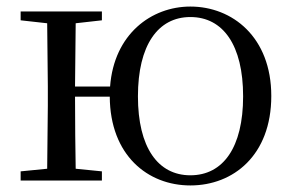

<svg xmlns="http://www.w3.org/2000/svg" viewBox="-20 -551 896 586"><path d="M561 -16C462 -16 401 -101 401 -257C401 -413 462 -499 561 -499C661 -499 722 -413 722 -257C722 -101 661 -16 561 -16ZM561 15C692 15 808 -77 808 -258C808 -438 689 -531 561 -531C442 -531 328 -447 316 -287H209L211 -480L291 -489V-516H43V-489L124 -480L126 -288V-229L124 -36L43 -28V0H291V-28L211 -36C210 -92 209 -177 209 -256H315C316 -77 431 15 561 15Z"/></svg>

Font: Harano Aji Mincho KR
Style: Regular
Weight: 400
Foundry: Masamichi Hosoda
Version: HaranoAjiMinchoKR-Regular version 20230610;ttx 4.39.4